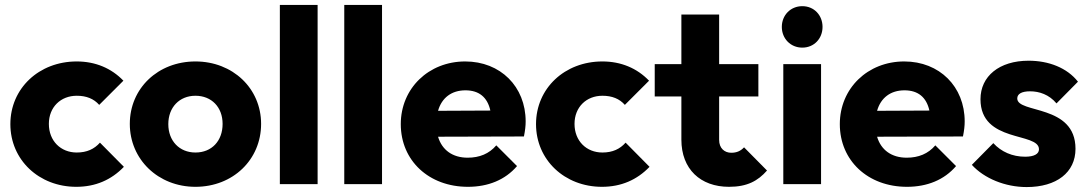

<svg xmlns="http://www.w3.org/2000/svg" viewBox="-20 -746 4407 778"><path d="M289 11C367 11 431 -17 482 -70L385 -168C362 -142 332 -128 291 -128C226 -128 178 -175 178 -244C178 -312 226 -358 291 -358C330 -358 360 -346 382 -321L480 -419C431 -470 366 -497 291 -497C138 -497 22 -388 22 -243C22 -98 138 11 289 11Z M772 11C924 11 1038 -99 1038 -244C1038 -388 923 -497 772 -497C620 -497 506 -388 506 -244C506 -100 621 11 772 11ZM662 -243C662 -311 707 -358 772 -358C837 -358 882 -312 882 -244C882 -175 838 -128 772 -128C707 -128 662 -175 662 -243Z M1114 0H1267V-726H1114Z M1375 0H1528V-726H1375Z M1876 11C1958 11 2027 -17 2075 -73L1991 -157C1962 -123 1923 -107 1875 -107C1814 -107 1771 -138 1755 -192L2103 -193C2108 -218 2110 -236 2110 -254C2110 -395 2008 -497 1865 -497C1717 -497 1604 -388 1604 -243C1604 -95 1718 11 1876 11ZM1755 -297C1770 -350 1810 -380 1866 -380C1921 -380 1955 -352 1967 -298Z M2419 11C2497 11 2561 -17 2612 -70L2515 -168C2492 -142 2462 -128 2421 -128C2356 -128 2308 -175 2308 -244C2308 -312 2356 -358 2421 -358C2460 -358 2490 -346 2512 -321L2610 -419C2561 -470 2496 -497 2421 -497C2268 -497 2152 -388 2152 -243C2152 -98 2268 11 2419 11Z M2934 11C3008 11 3051 -13 3088 -55L2995 -149C2981 -134 2965 -127 2943 -127C2916 -127 2894 -145 2894 -179V-355H3053V-486H2894V-687H2741V-486H2633V-355H2741V-180C2741 -61 2818 11 2934 11Z M3154 0H3307V-486H3154ZM3148 -637C3148 -590 3183 -553 3231 -553C3279 -553 3313 -590 3313 -637C3313 -684 3279 -721 3231 -721C3183 -721 3148 -684 3148 -637Z M3655 11C3737 11 3806 -17 3854 -73L3770 -157C3741 -123 3702 -107 3654 -107C3593 -107 3550 -138 3534 -192L3882 -193C3887 -218 3889 -236 3889 -254C3889 -395 3787 -497 3644 -497C3496 -497 3383 -388 3383 -243C3383 -95 3497 11 3655 11ZM3534 -297C3549 -350 3589 -380 3645 -380C3700 -380 3734 -352 3746 -298Z M4140 12C4261 12 4338 -47 4338 -143C4338 -325 4102 -285 4102 -347C4102 -365 4119 -376 4154 -376C4191 -376 4231 -363 4261 -327L4348 -415C4304 -471 4230 -500 4148 -500C4029 -500 3953 -437 3953 -344C3953 -165 4190 -212 4190 -141C4190 -122 4170 -111 4134 -111C4082 -111 4037 -131 4005 -166L3918 -78C3968 -23 4053 12 4140 12Z"/></svg>

Font: MV Cash
Style: Bold
Weight: 700
Designer: Rodrigo Fuenzalida
Foundry: fragTYPE
Version: Version 1.100;Glyphs 3.1.2 (3151)